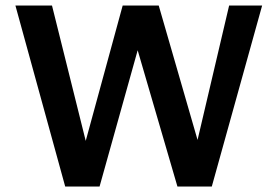

<svg xmlns="http://www.w3.org/2000/svg" viewBox="-20 -678 1008 698"><path d="M625 0 433 -658H557L739 -28H665L813 -658H933L750 0ZM217 0 36 -658H169L326 -28H254L426 -658H526L342 0Z"/></svg>

Font: Ysabeau Office
Style: Bold
Weight: 700
Designer: Christian Thalmann (Catharsis Fonts)
Version: Version 2.001;gftools[0.9.30]; featfreeze: tnum,lnum,ss02